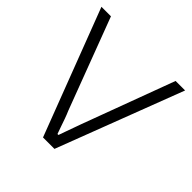

<svg xmlns="http://www.w3.org/2000/svg" viewBox="-179 -835 985 985"><g transform="rotate(45 313.5 -343.0)"><path d="M272 0 10 -686H79L267 -188Q275 -170 283 -147.5Q291 -125 298.5 -103Q306 -81 312 -65H319Q325 -81 332.5 -103Q340 -125 348.5 -147.5Q357 -170 363 -188L548 -686H617L355 0Z"/></g></svg>

Font: Archivo SemiBold ExtraLight
Style: Regular
Weight: 250
Version: Version 2.001